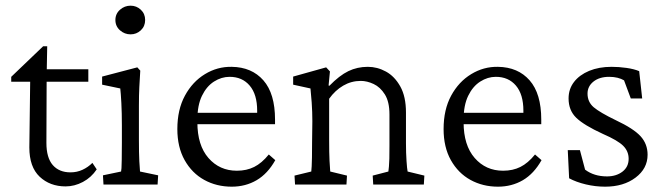

<svg xmlns="http://www.w3.org/2000/svg" viewBox="-20 -666 2401 693"><path d="M329.1 -54.7Q309.6 -25.4 279.3 -9.3Q249 6.8 216.8 6.8Q160.2 6.8 123 -28.3Q85.9 -63.5 85.9 -133.8L88.9 -371.1H20.5V-388.7L135.7 -499H150.4L148.4 -393.6L147.5 -150.4Q147.5 -96.7 170.4 -70.3Q193.4 -43.9 234.4 -43.9Q257.8 -43.9 277.8 -53.2Q297.9 -62.5 313.5 -78.1ZM120.1 -371.1V-416H298.8V-371.1Z M353.5 0 351.6 -33.2 417 -46.9Q418 -50.8 418.5 -59.1Q418.9 -67.4 419.4 -89.4Q419.9 -111.3 419.9 -152.3V-213.9Q419.9 -257.8 418 -294.4Q416 -331.1 414.1 -346.7L348.6 -360.4V-389.6L475.6 -422.9L486.3 -411.1Q484.4 -380.9 482.9 -352.1Q481.4 -323.2 481.4 -284.2V-161.1Q481.4 -113.3 482.9 -84Q484.4 -54.7 485.4 -46.9L550.8 -33.2L548.8 0ZM451.2 -542Q429.7 -542 413.1 -556.6Q396.5 -571.3 396.5 -593.8Q396.5 -616.2 413.1 -630.9Q429.7 -645.5 451.2 -645.5Q472.7 -645.5 488.3 -630.9Q503.9 -616.2 503.9 -593.8Q503.9 -571.3 488.3 -556.6Q472.7 -542 451.2 -542Z M816.4 7.8Q761.7 7.8 717.3 -16.6Q672.9 -41 646.5 -87.9Q620.1 -134.8 620.1 -200.2Q620.1 -270.5 647.5 -320.8Q674.8 -371.1 719.7 -398.4Q764.6 -425.8 816.4 -424.8Q888.7 -423.8 930.7 -376Q972.7 -328.1 972.7 -234.4V-217.8H668.9V-258.8H918L908.2 -249V-266.6Q908.2 -325.2 881.3 -356.9Q854.5 -388.7 808.6 -388.7Q779.3 -388.7 752.4 -371.6Q725.6 -354.5 709 -320.3Q692.4 -286.1 692.4 -234.4V-224.6Q692.4 -141.6 732.4 -95.7Q772.5 -49.8 835 -49.8Q870.1 -49.8 897.5 -63.5Q924.8 -77.1 950.2 -108.4L973.6 -87.9Q946.3 -39.1 906.2 -15.6Q866.2 7.8 816.4 7.8Z M1044.9 0 1043 -32.2 1103.5 -46.9Q1104.5 -54.7 1105 -65.9Q1105.5 -77.1 1106 -97.7Q1106.4 -118.2 1106.4 -152.3L1107.4 -228.5Q1107.4 -261.7 1105 -296.4Q1102.5 -331.1 1100.6 -346.7L1038.1 -360.4V-389.6L1157.2 -422.9L1170.9 -408.2L1166 -357.4L1168.9 -356.4Q1205.1 -393.6 1237.3 -409.2Q1269.5 -424.8 1307.6 -424.8Q1341.8 -424.8 1373 -407.7Q1404.3 -390.6 1424.8 -354Q1445.3 -317.4 1445.3 -259.8V-149.4Q1445.3 -113.3 1447.3 -85Q1449.2 -56.6 1451.2 -46.9L1511.7 -32.2L1509.8 0H1327.1L1325.2 -32.2L1381.8 -46.9Q1382.8 -54.7 1383.8 -64.9Q1384.8 -75.2 1385.3 -93.3Q1385.7 -111.3 1385.7 -140.6V-252.9Q1385.7 -298.8 1369.1 -325.2Q1352.5 -351.6 1328.6 -362.8Q1304.7 -374 1282.2 -374Q1248 -374 1218.8 -356.9Q1189.5 -339.8 1168 -309.6V-161.1Q1168 -113.3 1169.4 -85.9Q1170.9 -58.6 1171.9 -46.9L1232.4 -32.2L1230.5 0Z M1777.3 7.8Q1722.7 7.8 1678.2 -16.6Q1633.8 -41 1607.4 -87.9Q1581.1 -134.8 1581.1 -200.2Q1581.1 -270.5 1608.4 -320.8Q1635.7 -371.1 1680.7 -398.4Q1725.6 -425.8 1777.3 -424.8Q1849.6 -423.8 1891.6 -376Q1933.6 -328.1 1933.6 -234.4V-217.8H1629.9V-258.8H1878.9L1869.1 -249V-266.6Q1869.1 -325.2 1842.3 -356.9Q1815.4 -388.7 1769.5 -388.7Q1740.2 -388.7 1713.4 -371.6Q1686.5 -354.5 1669.9 -320.3Q1653.3 -286.1 1653.3 -234.4V-224.6Q1653.3 -141.6 1693.4 -95.7Q1733.4 -49.8 1795.9 -49.8Q1831.1 -49.8 1858.4 -63.5Q1885.7 -77.1 1911.1 -108.4L1934.6 -87.9Q1907.2 -39.1 1867.2 -15.6Q1827.1 7.8 1777.3 7.8Z M2164.1 7.8Q2128.9 7.8 2094.2 -0.5Q2059.6 -8.8 2034.2 -22.5L2029.3 -124H2073.2L2091.8 -53.7Q2124 -29.3 2170.9 -29.3Q2204.1 -29.3 2226.6 -46.4Q2249 -63.5 2249 -92.8Q2249 -120.1 2229.5 -139.6Q2210 -159.2 2156.2 -182.6Q2087.9 -213.9 2060.1 -240.7Q2032.2 -267.6 2032.2 -310.5Q2032.2 -344.7 2051.8 -370.1Q2071.3 -395.5 2106.4 -410.2Q2141.6 -424.8 2187.5 -424.8Q2213.9 -424.8 2241.2 -420.9Q2268.6 -417 2287.1 -409.2L2297.9 -310.5H2256.8L2232.4 -376Q2222.7 -381.8 2209 -385.3Q2195.3 -388.7 2178.7 -388.7Q2143.6 -388.7 2122.1 -371.6Q2100.6 -354.5 2100.6 -328.1Q2100.6 -297.9 2123 -278.8Q2145.5 -259.8 2202.1 -232.4Q2266.6 -202.1 2292 -174.3Q2317.4 -146.5 2317.4 -107.4Q2317.4 -57.6 2273.9 -24.9Q2230.5 7.8 2164.1 7.8Z"/></svg>

Font: Crimson Pro Light
Style: Regular
Weight: 300
Designer: Jacques Le Bailly
Foundry: Baron von Fonthausen
Version: Version 1.003